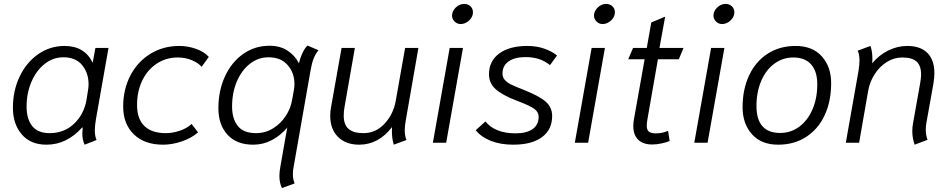

<svg xmlns="http://www.w3.org/2000/svg" viewBox="-20 -730 4853 982"><path d="M46 -179Q46 -266 80.5 -338.5Q115 -411 175.5 -453Q236 -495 310 -495Q413 -495 454 -409L468 -485H535L471 -122Q465 -88 465 -64Q465 -32 474 -14L413 10Q401 -14 401 -48Q401 -57 403 -77L400 -78Q363 -36 317 -13Q271 10 218 10Q136 10 91 -43Q46 -96 46 -179ZM422 -217 430 -267Q433 -284 433 -299Q433 -356 400.5 -396.5Q368 -437 304 -437Q252 -437 209 -403.5Q166 -370 141 -312Q116 -254 116 -185Q116 -121 145 -85Q174 -49 234 -49Q308 -49 358.5 -97Q409 -145 422 -217Z M610 -185Q610 -273 647 -344Q684 -415 749.5 -455Q815 -495 897 -495Q941 -495 983 -480Q1025 -465 1048 -439L1011 -388Q995 -408 961.5 -422Q928 -436 889 -436Q829 -436 781.5 -404.5Q734 -373 707.5 -318Q681 -263 681 -193Q681 -122 718.5 -85.5Q756 -49 829 -49Q862 -49 898.5 -61Q935 -73 960 -96L993 -53Q960 -24 910.5 -7Q861 10 814 10Q719 10 664.5 -43Q610 -96 610 -185Z M1409 170Q1409 150 1414 122L1449 -77Q1415 -37 1370.5 -13.5Q1326 10 1275 10Q1190 10 1143.5 -41Q1097 -92 1097 -176Q1097 -266 1130.5 -339Q1164 -412 1223.5 -454Q1283 -496 1359 -496Q1412 -496 1450 -471.5Q1488 -447 1509 -406Q1516 -436 1528 -461Q1540 -486 1553 -497L1609 -473Q1593 -454 1583.5 -429Q1574 -404 1567 -362L1482 122Q1478 141 1478 162Q1478 187 1487 208L1422 232Q1409 205 1409 170ZM1474 -219 1483 -269Q1486 -284 1486 -300Q1486 -358 1451 -397.5Q1416 -437 1354 -437Q1301 -437 1258.5 -404Q1216 -371 1191.5 -313.5Q1167 -256 1167 -185Q1167 -123 1196 -86Q1225 -49 1290 -49Q1337 -49 1376.5 -73.5Q1416 -98 1441.5 -137Q1467 -176 1474 -219Z M1669 -137Q1669 -161 1673 -181L1727 -485H1795L1742 -182Q1738 -161 1738 -138Q1738 -93 1762.5 -71Q1787 -49 1839 -49Q1902 -49 1947 -97.5Q1992 -146 2004 -214L2052 -485H2120L2056 -118Q2050 -87 2050 -63Q2050 -35 2059 -14L1994 10Q1982 -27 1985 -80Q1916 10 1817 10Q1749 10 1709 -29.5Q1669 -69 1669 -137Z M2292 -650Q2292 -673 2311 -691.5Q2330 -710 2354 -710Q2373 -710 2386 -698Q2399 -686 2399 -667Q2399 -644 2379.5 -625.5Q2360 -607 2336 -607Q2318 -607 2305 -620Q2292 -633 2292 -650ZM2280 -485H2348L2262 0H2194Z M2413 -64 2463 -109Q2486 -79 2525.5 -63.5Q2565 -48 2615 -48Q2674 -48 2704.5 -70Q2735 -92 2735 -133Q2735 -157 2712.5 -173.5Q2690 -190 2623 -215Q2550 -243 2515.5 -273.5Q2481 -304 2481 -350Q2481 -418 2533.5 -456.5Q2586 -495 2677 -495Q2725 -495 2764.5 -481Q2804 -467 2829 -446L2793 -397Q2765 -419 2735 -428.5Q2705 -438 2667 -438Q2613 -438 2581.5 -416Q2550 -394 2550 -354Q2550 -334 2562.5 -320.5Q2575 -307 2594.5 -297.5Q2614 -288 2662 -269Q2738 -239 2771 -210Q2804 -181 2804 -137Q2804 -67 2752 -28.5Q2700 10 2605 10Q2540 10 2490.5 -9.5Q2441 -29 2413 -64Z M3018 -650Q3018 -673 3037 -691.5Q3056 -710 3080 -710Q3099 -710 3112 -698Q3125 -686 3125 -667Q3125 -644 3105.5 -625.5Q3086 -607 3062 -607Q3044 -607 3031 -620Q3018 -633 3018 -650ZM3006 -485H3074L2988 0H2920Z M3219 -85Q3219 -100 3222 -118L3277 -427H3193L3218 -485H3288L3311 -615L3382 -645L3353 -485H3476L3452 -427H3345L3291 -118Q3288 -100 3288 -87Q3288 -66 3298.5 -57Q3309 -48 3335 -48Q3369 -48 3397 -61L3405 -9Q3390 -2 3364 3.5Q3338 9 3316 9Q3269 9 3244 -15.5Q3219 -40 3219 -85Z M3629 -650Q3629 -673 3648 -691.5Q3667 -710 3691 -710Q3710 -710 3723 -698Q3736 -686 3736 -667Q3736 -644 3716.5 -625.5Q3697 -607 3673 -607Q3655 -607 3642 -620Q3629 -633 3629 -650ZM3617 -485H3685L3599 0H3531Z M3778 -181Q3778 -273 3811.5 -344.5Q3845 -416 3906.5 -455.5Q3968 -495 4049 -495Q4136 -495 4183.5 -441.5Q4231 -388 4231 -305Q4231 -212 4198 -141Q4165 -70 4103.5 -30Q4042 10 3960 10Q3873 10 3825.5 -44Q3778 -98 3778 -181ZM4160 -299Q4160 -365 4128.5 -400.5Q4097 -436 4038 -436Q3983 -436 3940 -404Q3897 -372 3873 -315.5Q3849 -259 3849 -188Q3849 -119 3879.5 -84.5Q3910 -50 3970 -50Q4025 -50 4068 -82Q4111 -114 4135.5 -170.5Q4160 -227 4160 -299Z M4646 -59Q4646 -80 4650 -101L4686 -303Q4691 -331 4691 -349Q4691 -394 4668 -415Q4645 -436 4595 -436Q4552 -436 4515 -412.5Q4478 -389 4453.5 -350.5Q4429 -312 4421 -269L4374 0H4306L4371 -368Q4376 -401 4376 -420Q4376 -450 4367 -471L4432 -495Q4442 -467 4442 -427Q4442 -413 4441 -406Q4475 -448 4522.5 -471.5Q4570 -495 4620 -495Q4688 -495 4723.5 -459Q4759 -423 4759 -356Q4759 -334 4754 -302L4718 -101Q4715 -85 4715 -68Q4715 -38 4724 -15L4658 10Q4646 -24 4646 -59Z"/></svg>

Font: Niramit Light
Style: Italic
Weight: 300
Italic angle: -10°
Designer: Katatrad Aksorn Co.,Ltd.
Foundry: Cadson Demak Co.,Ltd.
Version: Version 1.000; ttfautohint (v1.6)